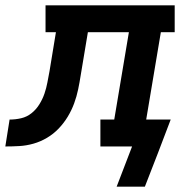

<svg xmlns="http://www.w3.org/2000/svg" viewBox="-76 -550 696 721"><path d="M362 151 420 0H301V-101H353L408 -429H254L227 -267Q223 -241 217.5 -214.5Q212 -188 202.5 -162Q193 -136 178.5 -112Q164 -88 144.5 -67.5Q125 -47 100.5 -32.5Q76 -18 49.5 -10.5Q23 -3 -3.5 -1.5Q-30 0 -56 0L-40 -101Q-18 -101 3.5 -106Q25 -111 42.5 -125Q60 -139 72 -158.5Q84 -178 91 -198.5Q98 -219 102 -240.5Q106 -262 110 -283L134 -429H95V-530H580V-429H528L473 -101H565L517 25L468 151Z"/></svg>

Font: Iosevka Slab Extended Oblique
Style: Bold
Weight: 700
Width: 7
Italic angle: -9°
Monospace: yes
Designer: Belleve Invis
Foundry: Belleve Invis
Version: Version 11.1.1; ttfautohint (v1.8.3)